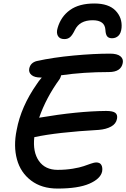

<svg xmlns="http://www.w3.org/2000/svg" viewBox="-20 -1029 730 1109"><path d="M524.9 -1008.8Q607.4 -1008.8 647.2 -967.8Q687 -926.8 682.1 -868.2Q679.2 -837.4 664.3 -822.8Q649.4 -808.1 627 -808.1Q608.4 -808.1 599.4 -818.6Q590.3 -829.1 588.9 -856Q585.9 -912.1 515.1 -912.1Q439.5 -912.1 412.1 -855Q397.9 -825.7 384.8 -814.5Q371.6 -803.2 352.1 -803.2Q324.7 -803.2 314.5 -821.5Q304.2 -839.8 313 -868.2Q332 -933.6 384.5 -971.2Q437 -1008.8 524.9 -1008.8ZM312 60.1Q220.7 60.1 159.7 13.9Q98.6 -32.2 77.9 -108.6Q57.1 -185.1 76.2 -277.8Q101.1 -413.1 192.9 -543.9Q202.6 -559.6 221.2 -581.1H215.8Q179.2 -581.1 161.9 -595.9Q144.5 -610.8 148.9 -632.8Q155.8 -667.5 193.8 -676.8Q287.6 -697.3 405.3 -708.3Q522.9 -719.2 615.2 -719.2Q656.7 -719.2 675.3 -704.1Q693.8 -689 689 -665Q679.2 -612.8 608.9 -612.8Q461.9 -612.8 333 -594.2Q331.5 -583.5 324.2 -571.8Q246.6 -465.3 206.1 -349.1Q426.8 -386.7 592.8 -388.2Q631.8 -388.2 646 -377.2Q660.2 -366.2 655.8 -342.8Q650.4 -313.5 621.6 -297.9Q592.8 -282.2 550.8 -278.8Q309.6 -265.1 178.2 -236.8Q168.5 -151.4 204.6 -99.6Q240.7 -47.9 313 -47.9Q359.9 -47.9 400.6 -54.7Q441.4 -61.5 463.4 -69.3Q485.4 -77.1 505.4 -84Q525.4 -90.8 535.2 -90.8Q557.6 -90.8 565.7 -75.7Q573.7 -60.5 569.8 -38.1Q560.5 3.9 496.1 32Q431.6 60.1 312 60.1Z"/></svg>

Font: Shantell Sans Irregular Bouncy
Style: Italic
Weight: 500
Italic angle: -11.31°
Designer: Stephen Nixon, Anya Danilova, Shantell Martin
Foundry: Arrow Type
Version: Version 1.006;[9816181b4]